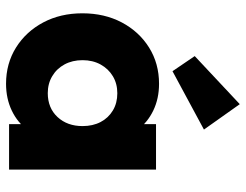

<svg xmlns="http://www.w3.org/2000/svg" viewBox="-109 -694 813 635"><g transform="rotate(90 297.5 -376.5)"><path d="M257 10Q190 10 137.2 -23Q84.5 -56 54.2 -113Q24 -170 24 -242.5Q24 -315.5 54.2 -372.8Q84.5 -430 137.2 -463Q190 -496 257 -496Q306 -496 345.5 -477Q385 -458 409.8 -424.5Q434.5 -391 438 -348V-138Q434.5 -95 410 -61.5Q385.5 -28 345.8 -9Q306 10 257 10ZM288 -128Q337 -128 367 -160.2Q397 -192.5 397 -243Q397 -277 383.5 -302.8Q370 -328.5 345.5 -343.2Q321 -358 288.5 -358Q256.5 -358 232 -343.2Q207.5 -328.5 193.2 -302.5Q179 -276.5 179 -243Q179 -209.5 193 -183.5Q207 -157.5 231.8 -142.8Q256.5 -128 288 -128ZM390.5 0V-130.5L413.5 -249L390.5 -366.5V-486H541V0ZM215.5 -540.5 165.5 -614 324.5 -763 408.5 -644.5Z"/></g></svg>

Font: Marine Company Thin
Style: Regular
Weight: 100
Designer: Rodrigo Fuenzalida
Foundry: fragTYPE
Version: Version 1.000